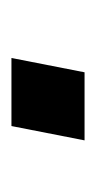

<svg xmlns="http://www.w3.org/2000/svg" viewBox="69 -490 175 354"><g transform="rotate(90 157.0 -312.5)"><path d="M238.3 -380.4 211.9 -245.6H86.4L112.8 -380.4Z"/></g></svg>

Font: Arimo SemiBold
Style: Italic
Weight: 600
Italic angle: -12°
Version: Version 1.33